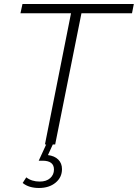

<svg xmlns="http://www.w3.org/2000/svg" viewBox="-20 -720 687 957"><path d="M204 0 334 -654H82L92 -700H647L638 -654H386L255 0ZM174 217Q150 217 129.5 211Q109 205 93 192L111 164Q138 185 178 185Q211 185 230 168Q249 151 249 125Q249 81 192 81H173L213 -6H246L219 53Q252 57 270.5 75.5Q289 94 289 123Q289 164 257 190.5Q225 217 174 217Z"/></svg>

Font: Montserrat Light
Style: Italic
Weight: 300
Italic angle: -11.3°
Designer: Julieta Ulanovsky
Foundry: Julieta Ulanovsky
Version: Version 9.000; ttfautohint (v1.8.4.7-5d5b)